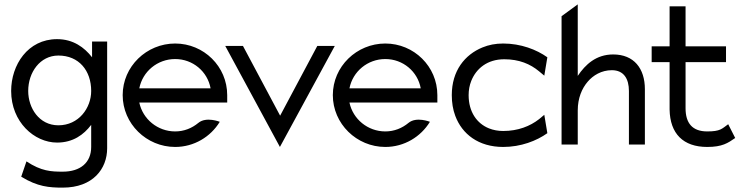

<svg xmlns="http://www.w3.org/2000/svg" viewBox="-20 -661 3410 878"><path d="M31 -245C31 -103 137 -9 241 -9C314 -9 363 -45 397 -90V11C397 83 347 124 267 124C214 124 169 122 101 77L77 147C152 193 205 197 267 197C405 197 470 111 470 17V-471H401V-399C366 -444 315 -482 241 -482C107 -482 31 -364 31 -245ZM109 -245C109 -330 163 -407 247 -407C341 -407 397 -338 397 -245C397 -167 340 -88 247 -88C159 -88 109 -167 109 -245Z M541 -226C541 -95 650 11 781 11C867 11 943 -35 985 -104C985 -104 923 -129 887 -99C858 -75 822 -60 781 -60C701 -60 633 -116 617 -192H1019V-226C1019 -357 912 -462 781 -462C650 -462 541 -357 541 -226ZM617 -257C632 -334 700 -391 781 -391C862 -391 929 -334 943 -257Z M1010 -451 1260 11 1511 -451H1431L1261 -132L1091 -451Z M1502 -226C1502 -95 1611 11 1742 11C1828 11 1904 -35 1946 -104C1946 -104 1884 -129 1848 -99C1819 -75 1783 -60 1742 -60C1662 -60 1594 -116 1578 -192H1980V-226C1980 -357 1873 -462 1742 -462C1611 -462 1502 -357 1502 -226ZM1578 -257C1593 -334 1661 -391 1742 -391C1823 -391 1890 -334 1904 -257Z M2286 -390C2354 -390 2405.1 -368.3 2445 -335L2469 -315L2483 -399C2434 -434 2362 -462 2281 -462C2246 -462 2215 -456 2186 -444C2106 -411 2046 -338 2046 -226C2046 -192 2051 -160 2062 -131C2093 -48 2168 11 2281 11C2362 11 2434 -17 2483 -52L2469 -136L2445 -116C2404 -84 2349 -62 2281 -62C2258 -62 2236 -66 2216 -74C2161 -96 2123 -149 2123 -226C2123 -249 2127 -271 2135 -291C2157.5 -347.2 2208 -390 2286 -390Z M2548 0H2622V-156C2622 -212 2641 -257 2668 -288C2692 -316 2730 -340 2778 -340C2833 -340 2856 -300 2856 -245V0H2929V-253C2929 -348 2879 -412 2784 -412C2706 -412 2657 -366 2622 -314V-641L2548 -587Z M2960 -377H3042V-160C3044 -50 3104 11 3214 11C3283 11 3309 -7 3342 -30L3310 -93C3281 -72 3274 -60 3214 -60C3146 -60 3115 -98 3115 -166V-377H3300V-449H3115V-632H3042V-449H2960Z"/></svg>

Font: Charger Sport
Style: Regular
Weight: 400
Designer: Jasper
Foundry: Cannot Into Space Fonts
Version: Version 1.1